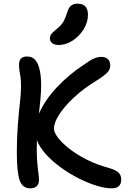

<svg xmlns="http://www.w3.org/2000/svg" viewBox="-20 -1019 698 1050"><path d="M146 11Q103 11 87.5 -33Q72 -77 72 -187Q72 -265 77.5 -334.5Q83 -404 89 -458Q95 -512 95 -546Q95 -578 92 -598Q89 -618 86.5 -633Q84 -648 84 -666Q84 -710 128 -710Q154 -710 169 -695Q184 -680 192 -655.5Q200 -631 202.5 -603.5Q205 -576 205 -552Q205 -520 201.5 -480.5Q198 -441 193 -397Q224 -470 291.5 -542Q359 -614 443 -668Q473 -690 494 -699Q515 -708 533 -708Q556 -708 569.5 -696Q583 -684 583 -661Q583 -639 566 -621.5Q549 -604 514 -582Q438 -536 384.5 -486Q331 -436 303 -391.5Q275 -347 275 -316Q275 -295 297.5 -265.5Q320 -236 360.5 -204.5Q401 -173 455.5 -145.5Q510 -118 574 -101Q615 -89 629 -74.5Q643 -60 643 -37Q643 -15 631 -2Q619 11 590 11Q555 11 508 -3.5Q461 -18 410.5 -43.5Q360 -69 313.5 -102.5Q267 -136 232 -174.5Q197 -213 182 -252Q181 -231 181 -212Q181 -168 183 -141Q185 -114 187 -97Q189 -80 191 -66Q193 -52 193 -34Q193 -12 180 -0.5Q167 11 146 11ZM301 -773Q278 -773 265.5 -783Q253 -793 253 -809Q253 -824 263 -835.5Q273 -847 292 -862Q316 -882 326.5 -900Q337 -918 346 -947Q355 -978 369 -988.5Q383 -999 403 -999Q461 -999 461 -939Q461 -896 437 -858Q413 -820 376.5 -796.5Q340 -773 301 -773Z"/></svg>

Font: Shantell Sans Normal
Style: Regular
Weight: 500
Designer: Stephen Nixon, Anya Danilova, Shantell Martin
Foundry: Arrow Type
Version: Version 1.009;[a7da0bfa3]